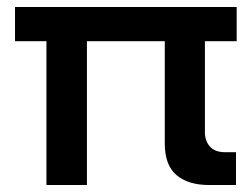

<svg xmlns="http://www.w3.org/2000/svg" viewBox="-20 -530 721 550"><path d="M113 0V-412H23V-510H658V-412H567V-151Q567 -126 581.5 -110Q596 -94 625 -94H656V0H579Q519 0 485.5 -28.5Q452 -57 452 -119V-412H229V0Z"/></svg>

Font: MuseoModerno Medium
Style: Regular
Weight: 500
Designer: Pablo Cosgaya, Héctor Gatti, Marcela Romero, and the Authors of The MuseoModerno Project.
Foundry: Omnibus-Type Team
Version: Version 1.001